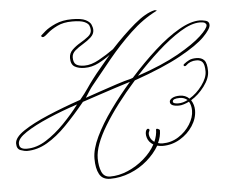

<svg xmlns="http://www.w3.org/2000/svg" viewBox="-113 -599 904 763"><g transform="rotate(-5 339.5 -217.0)"><path d="M679 -339Q700 -339 710.5 -327Q721 -315 721 -283Q721 -255 697.5 -223.5Q674 -192 644 -174Q656 -155 656 -133Q656 -101 636.5 -71Q617 -41 585 -22Q553 -3 516 -3Q504 -3 494 -6Q476 25 445.5 51.5Q415 78 376 93.5Q337 109 297 109Q266 109 253.5 86Q241 63 241 24Q241 -14 264.5 -63Q288 -112 326.5 -165.5Q365 -219 408 -268Q385 -261 349.5 -249.5Q314 -238 278 -226Q242 -214 215 -205Q175 -156 136 -116Q97 -76 57.5 -53Q18 -30 -24 -30Q-32 -30 -48 -35.5Q-64 -41 -64 -63Q-64 -87 -26 -112.5Q12 -138 73.5 -164Q135 -190 205 -214Q225 -238 237.5 -256.5Q250 -275 263 -292Q278 -312 298.5 -336Q319 -360 337 -382Q316 -366 289.5 -352.5Q263 -339 234 -339Q210 -339 194.5 -348Q179 -357 179 -383Q179 -402 193 -415.5Q207 -429 225 -439.5Q243 -450 257 -461Q271 -472 271 -486Q271 -496 267 -505Q263 -514 248 -520.5Q233 -527 200 -527Q165 -527 140.5 -515Q116 -503 102 -490.5Q88 -478 83 -476Q78 -474 74.5 -477Q71 -480 74 -483Q76 -485 91 -498Q106 -511 134 -523.5Q162 -536 200 -536Q237 -536 254 -527.5Q271 -519 276 -507.5Q281 -496 281 -486Q281 -470 267.5 -457.5Q254 -445 235.5 -434Q217 -423 203.5 -411.5Q190 -400 190 -384Q190 -363 201 -355.5Q212 -348 234 -348Q261 -348 292.5 -365.5Q324 -383 352 -403Q402 -457 448 -496Q494 -535 530 -543H531Q534 -543 537 -542Q540 -541 538 -540Q482 -512 432.5 -465Q383 -418 339.5 -365Q296 -312 259 -266Q253 -259 243 -243.5Q233 -228 228 -220Q251 -228 286 -240Q321 -252 356 -263.5Q391 -275 410 -279Q410 -279 414.5 -280.5Q419 -282 421 -283Q472 -340 523.5 -386.5Q575 -433 622 -460Q669 -487 705 -487Q715 -487 729 -483.5Q743 -480 743 -466Q743 -450 713 -419.5Q683 -389 614 -351Q545 -313 428 -272Q348 -182 301 -104.5Q254 -27 254 24Q254 56 263.5 78Q273 100 298 100Q332 100 367.5 85Q403 70 433 44Q463 18 479 -12Q461 -23 455.5 -40.5Q450 -58 456 -71Q459 -76 463 -76Q466 -76 468 -73.5Q470 -71 468 -67Q462 -58 466.5 -44.5Q471 -31 484 -22Q495 -47 495 -71Q497 -73 498 -73Q501 -73 505.5 -70.5Q510 -68 510 -66Q510 -41 498 -16Q506 -13 516 -13Q551 -13 580 -31.5Q609 -50 626.5 -78Q644 -106 644 -133Q644 -154 635 -169Q625 -164 614 -160.5Q603 -157 594 -157Q559 -157 559 -175Q559 -183 570 -189.5Q581 -196 600 -196Q623 -196 638 -181Q667 -198 689 -228Q711 -258 711 -283Q711 -310 703 -320Q695 -330 678 -330Q653 -330 636 -313Q634 -311 631 -311Q628 -311 626.5 -314Q625 -317 629 -320Q639 -328 650 -333.5Q661 -339 679 -339ZM705 -479Q671 -479 626.5 -451.5Q582 -424 534.5 -381Q487 -338 442 -289Q542 -323 605.5 -359Q669 -395 700 -424Q731 -453 731 -466Q731 -471 725.5 -475Q720 -479 705 -479ZM-22 -39Q16 -39 54 -63Q92 -87 127.5 -123.5Q163 -160 191 -197Q130 -177 74 -153Q18 -129 -17.5 -105.5Q-53 -82 -53 -62Q-53 -49 -45 -44Q-37 -39 -24 -39ZM593 -166Q611 -166 630 -176Q617 -187 600 -187Q571 -187 571 -175Q571 -166 593 -166Z"/></g></svg>

Font: Kapakana Light
Style: Regular
Weight: 300
Designer: Kyosuke Nagai
Version: Version 1.000